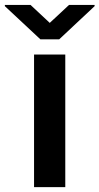

<svg xmlns="http://www.w3.org/2000/svg" viewBox="-74 -770 409 790"><path d="M66.1 0V-545.5H194.6V0ZM51.8 -749.6 130.7 -675.8 209.9 -749.6H315.3V-744.7L169.7 -608.3H92L-54 -744.7V-749.6Z"/></svg>

Font: Inter UI Semi Bold
Style: Regular
Weight: 600
Designer: Rasmus Andersson
Foundry: rsms
Version: 3.2;8d6f07862